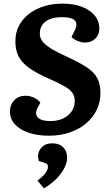

<svg xmlns="http://www.w3.org/2000/svg" viewBox="-20 -736 601 1061"><path d="M535 -222Q535 -171 514 -128Q493 -85 454.5 -53Q416 -21 363.5 -3.5Q311 14 250 14Q187 14 138.5 -2.5Q90 -19 62.5 -49Q35 -79 35 -120Q35 -157 58.5 -182Q82 -207 121 -207Q145 -207 167.5 -196.5Q190 -186 203 -169L187 -139Q177 -119 180.5 -102.5Q184 -86 203.5 -76.5Q223 -67 259 -67Q298 -67 328 -81Q358 -95 375.5 -120Q393 -145 393 -178Q393 -204 380 -223Q367 -242 336 -259.5Q305 -277 253 -300Q184 -330 142.5 -359.5Q101 -389 83 -424Q65 -459 65 -507Q65 -556 85 -594Q105 -632 140.5 -659.5Q176 -687 223.5 -701.5Q271 -716 325 -716Q387 -716 432.5 -698.5Q478 -681 503.5 -650Q529 -619 529 -578Q529 -545 507 -523Q485 -501 450 -501Q429 -501 408 -510Q387 -519 375 -531L395 -572Q404 -591 401.5 -607Q399 -623 380.5 -632Q362 -641 320 -641Q283 -641 256 -630.5Q229 -620 214.5 -599.5Q200 -579 200 -551Q200 -528 213.5 -509Q227 -490 260 -469Q293 -448 353 -421Q418 -391 458 -365Q498 -339 516.5 -306Q535 -273 535 -222ZM223 305 187 262Q206 248 219 234.5Q232 221 238.5 209Q245 197 245 185Q245 178 241.5 173Q238 168 227 164L195 154Q187 131 193 108.5Q199 86 218.5 71Q238 56 269 56Q308 56 329.5 78Q351 100 351 135Q351 162 335.5 192.5Q320 223 291.5 252Q263 281 223 305Z"/></svg>

Font: Literata
Style: Bold Italic
Weight: 700
Italic angle: -2°
Designer: Latin by Veronika Burian and Jose Scaglione. Greek by Irene Vlachou. Cyrillic by Vera Evstafieva
Foundry: TypeTogether
Version: Version 3.103;gftools[0.9.29]